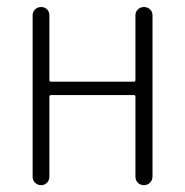

<svg xmlns="http://www.w3.org/2000/svg" viewBox="-20 -540 540 560"><path d="M75.2 -24.4V-496.1Q75.2 -505.9 82.5 -512.7Q89.8 -519.5 100.1 -519.5Q110.4 -519.5 117.2 -512.7Q124 -505.9 124 -496.1V-306.6Q124 -301.8 128.9 -301.8H370.1Q375 -301.8 375 -306.6V-495.1Q375 -505.9 382.3 -512.7Q389.6 -519.5 399.9 -519.5Q410.2 -519.5 417.5 -512.7Q424.8 -505.9 424.8 -495.1V-25.4Q424.8 -14.6 417.5 -7.3Q410.2 0 399.9 0Q389.6 0 382.3 -6.8Q375 -13.7 375 -25.4V-257.8Q375 -262.7 370.1 -262.7H128.9Q124 -262.7 124 -257.8V-24.4Q124 -14.6 117.2 -7.3Q110.4 0 100.1 0Q89.8 0 82.5 -6.8Q75.2 -13.7 75.2 -24.4Z"/></svg>

Font: Rounded-L Mgen+ 1mn light
Style: Regular
Weight: 200
Designer: [Source Han Sans]
Ryoko NISHIZUKA  (kana & ideographs); Paul D. Hunt (Latin, Greek & Cyrillic); Wenlong ZHANG  (bopomofo
Version: Version 1.059.20150602